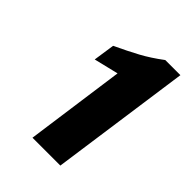

<svg xmlns="http://www.w3.org/2000/svg" viewBox="-123 -643 458 458"><g transform="rotate(45 106.5 -413.5)"><path d="M69 -236 104 -488 42 -473 50 -527Q84 -543 109 -556.5Q134 -570 162 -591H213L163 -236Z"/></g></svg>

Font: Alumni Sans Black
Style: Italic
Weight: 900
Italic angle: -8°
Version: Version 1.016